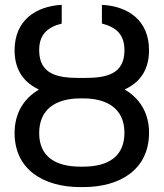

<svg xmlns="http://www.w3.org/2000/svg" viewBox="-20 -757 671 787"><path d="M305.4 -437.5C217.3 -437.5 140.6 -451.7 140.6 -551.1C140.6 -613.6 171.9 -644.9 233 -660.5V-737.2C126.4 -731.5 39.8 -673.3 39.8 -551.1C39.8 -467.7 79.9 -417.6 139.9 -389.9C78.5 -354 39.8 -294.4 39.8 -211.6C39.8 -62.5 157.7 9.9 309.7 9.9H321C473 9.9 590.9 -62.5 590.9 -213.1C590.9 -295.1 552.2 -354.4 490.8 -390.3C551.1 -417.6 590.9 -467.7 590.9 -551.1C590.9 -673.3 505.7 -731.5 397.7 -737.2V-660.5C458.8 -644.9 490.1 -613.6 490.1 -551.1C490.1 -451.7 414.8 -437.5 325.3 -437.5ZM321 -353.7C423.3 -353.7 490.1 -308.2 490.1 -213.1C490.1 -115.1 423.3 -73.9 321 -73.9H309.7C207.4 -73.9 140.6 -115.1 140.6 -211.6C140.6 -308.2 207.4 -353.7 309.7 -353.7Z"/></svg>

Font: Karasuma Gothic
Style: Regular
Weight: 400
Designer: Rasmus Andersson, Ryoko Nishizuka
Foundry: Genbu
Version: Version 1.00